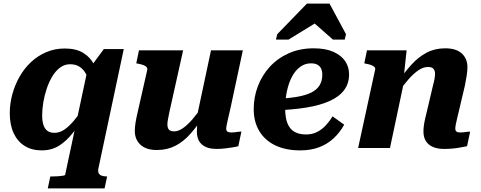

<svg xmlns="http://www.w3.org/2000/svg" viewBox="-20 -818 2659 1061"><path d="M244 223 258 157H271Q286 157 301.5 156Q317 155 328 153Q339 151 340 148L463 -430L469 -432L554 -547H664L525 107Q520 126 524.5 137Q529 148 541 152.5Q553 157 570 157H572L558 223ZM526 -368 477 -345Q470 -381 456.5 -407Q443 -433 421.5 -448Q400 -463 367 -463Q337 -463 312.5 -445Q288 -427 269.5 -396.5Q251 -366 238.5 -329Q226 -292 219.5 -253.5Q213 -215 213 -181Q213 -149 220 -127.5Q227 -106 242 -95Q257 -84 280 -84Q309 -84 334 -100.5Q359 -117 386.5 -149Q414 -181 447 -230L460 -199Q422 -134 385 -86.5Q348 -39 306.5 -13Q265 13 211 13Q156 13 116.5 -11.5Q77 -36 55.5 -82Q34 -128 34 -193Q34 -245 48 -296.5Q62 -348 88 -394Q114 -440 151.5 -475Q189 -510 236 -530Q283 -550 338 -550Q400 -550 439.5 -526Q479 -502 500 -461Q521 -420 526 -368Z M915 -194Q911 -172 908 -157.5Q905 -143 905 -130Q905 -118 908.5 -109.5Q912 -101 920 -96.5Q928 -92 942 -92Q965 -92 990.5 -109.5Q1016 -127 1044.5 -160Q1073 -193 1103 -238L1109 -181Q1072 -124 1033.5 -80Q995 -36 949.5 -12.5Q904 11 847 11Q788 11 756.5 -18Q725 -47 725 -94Q725 -116 729 -140.5Q733 -165 740 -195L794 -433Q795 -442 789.5 -448Q784 -454 772 -458.5Q760 -463 743 -466L733 -468L748 -540H992ZM1254 -222Q1246 -188 1241 -165.5Q1236 -143 1233 -129Q1230 -115 1230 -108Q1230 -96 1236.5 -91Q1243 -86 1257 -86Q1273 -86 1288 -88.5Q1303 -91 1314 -91L1297 -10Q1281 -6 1261.5 -3Q1242 0 1221 2.5Q1200 5 1176 5Q1125 5 1096.5 -19Q1068 -43 1068 -91Q1068 -96 1068.5 -104.5Q1069 -113 1069.5 -124.5Q1070 -136 1071 -149L1061 -140L1146 -540H1322Z M1639 13Q1559 13 1501.5 -14.5Q1444 -42 1413 -93.5Q1382 -145 1382 -215Q1382 -281 1405 -341.5Q1428 -402 1471 -449Q1514 -496 1575.5 -523.5Q1637 -551 1713 -551Q1779 -551 1822.5 -531.5Q1866 -512 1887.5 -480Q1909 -448 1909 -407Q1909 -357 1882 -320.5Q1855 -284 1802 -260Q1749 -236 1672 -223.5Q1595 -211 1495 -208L1499 -272Q1569 -274 1619 -282.5Q1669 -291 1700 -306.5Q1731 -322 1746 -346.5Q1761 -371 1761 -405Q1761 -425 1754.5 -439Q1748 -453 1734 -460.5Q1720 -468 1698 -468Q1666 -468 1639.5 -449Q1613 -430 1594.5 -396Q1576 -362 1566 -316.5Q1556 -271 1556 -217Q1556 -167 1569 -135.5Q1582 -104 1607.5 -89.5Q1633 -75 1671 -75Q1706 -75 1733 -89Q1760 -103 1781 -126Q1802 -149 1818 -175L1882 -129Q1859 -87 1824.5 -54.5Q1790 -22 1744 -4.5Q1698 13 1639 13ZM1801 -798H1676L1512 -629L1505 -599H1574L1760 -713L1685 -718L1820 -599H1885L1892 -629Z M1959 0H2135L2218 -392H2211L2227 -540H2008L1993 -468L2002 -466Q2019 -463 2031 -458.5Q2043 -454 2049 -448Q2055 -442 2053 -433ZM2520 -222 2549 -345Q2555 -375 2559 -400.5Q2563 -426 2563 -447Q2563 -494 2532 -522.5Q2501 -551 2440 -551Q2383 -551 2337.5 -527Q2292 -503 2252.5 -459.5Q2213 -416 2174 -358L2179 -304Q2210 -349 2238.5 -381Q2267 -413 2293.5 -430.5Q2320 -448 2345 -448Q2366 -448 2375 -438Q2384 -428 2384 -411Q2384 -399 2381.5 -384Q2379 -369 2373 -347L2346 -232Q2336 -191 2330 -165Q2324 -139 2322 -122Q2320 -105 2320 -91Q2320 -59 2334 -37.5Q2348 -16 2373.5 -5.5Q2399 5 2433 5Q2457 5 2480 3Q2503 1 2523.5 -3Q2544 -7 2561 -10L2578 -91Q2571 -91 2562 -89.5Q2553 -88 2542.5 -87Q2532 -86 2522 -86Q2509 -86 2502.5 -91Q2496 -96 2496 -108Q2496 -115 2498.5 -129Q2501 -143 2506.5 -165.5Q2512 -188 2520 -222Z"/></svg>

Font: Roboto Serif 20pt
Style: Bold Italic
Weight: 700
Italic angle: -10°
Version: Version 1.007